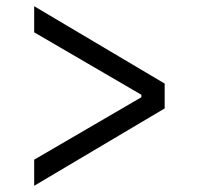

<svg xmlns="http://www.w3.org/2000/svg" viewBox="-20 -586 640 618"><path d="M90 -72 435 -273V-281L90 -482V-566L510 -317V-237L90 12Z"/></svg>

Font: IBMPlexSans
Style: Regular
Weight: 400
Designer: Mike Abbink, Paul van der Laan, Pieter van Rosmalen
Foundry: Bold Monday
Version: Version 3.1